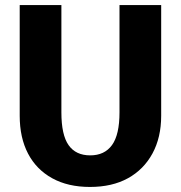

<svg xmlns="http://www.w3.org/2000/svg" viewBox="-20 -720 715 760"><path d="M223 -700V-275Q223 -186 251.5 -145.5Q280 -105 337 -105Q394 -105 423.5 -146Q453 -187 453 -275V-700H618V-262Q618 -176 583.5 -112.5Q549 -49 486.5 -14.5Q424 20 336 20Q249 20 186.5 -14.5Q124 -49 91 -112Q58 -175 58 -262V-700Z"/></svg>

Font: Moderustic
Style: Bold
Weight: 700
Designer: Tural Alisoy
Foundry: TAFT Foundry
Version: Version 2.120